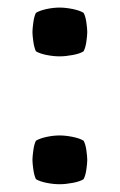

<svg xmlns="http://www.w3.org/2000/svg" viewBox="-20 -466 308 494"><path d="M63.5 -54.5Q63.5 -63.5 65.8 -79.5Q68 -95.5 72.5 -104Q82.5 -110 100 -113.8Q117.5 -117.5 133.5 -117.5Q148.5 -117.5 167 -113.8Q185.5 -110 195 -104Q200 -95.5 202.2 -79.5Q204.5 -63.5 204.5 -54.5Q204.5 -45.5 202.2 -29.8Q200 -14 195 -5Q186 1 167.2 4.5Q148.5 8 133.5 8Q117.5 8 100 4.5Q82.5 1 72.5 -5Q68 -14 65.8 -29.8Q63.5 -45.5 63.5 -54.5ZM63.5 -383.5Q63.5 -392.5 65.8 -408.5Q68 -424.5 72.5 -433Q82.5 -439 100 -442.8Q117.5 -446.5 133.5 -446.5Q148.5 -446.5 167 -442.8Q185.5 -439 195 -433Q200 -424.5 202.2 -408.5Q204.5 -392.5 204.5 -383.5Q204.5 -374.5 202.2 -358.8Q200 -343 195 -334Q186 -328 167.2 -324.5Q148.5 -321 133.5 -321Q117.5 -321 100 -324.5Q82.5 -328 72.5 -334Q68 -343 65.8 -358.8Q63.5 -374.5 63.5 -383.5Z"/></svg>

Font: Signika Light
Style: Regular
Weight: 400
Version: Version 2.003;gftools[0.9.32]